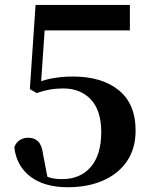

<svg xmlns="http://www.w3.org/2000/svg" viewBox="-20 -761 634 797"><path d="M261.2 16.2Q164.3 16.2 106.2 -28Q48.1 -72.2 39.4 -149.7Q46.6 -169.7 62.2 -179.5Q77.8 -189.3 96.6 -189.3Q123.3 -189.3 138.8 -173.3Q154.4 -157.4 159 -119.1L179 -15.3L145 -41.6Q169.1 -28.8 188.9 -23.1Q208.7 -17.5 238.1 -17.5Q313.1 -17.5 356.7 -67.8Q400.3 -118.1 400.3 -213.4Q400.3 -301.8 357.4 -347.8Q314.5 -393.9 242.1 -393.9Q212.5 -393.9 185.4 -389Q158.3 -384.1 132.3 -374.7L103.9 -391.2L127.6 -740.5H519.1V-634.9H147L170.6 -711.2L148.9 -396.3L110.9 -408.2Q153.3 -427.8 194.9 -435.5Q236.5 -443.3 282.6 -443.3Q403.1 -443.3 473 -386.5Q542.9 -329.6 542.9 -219.3Q542.9 -144.4 507.1 -91.9Q471.3 -39.4 407.9 -11.6Q344.5 16.2 261.2 16.2Z"/></svg>

Font: Noto Serif SC ExtraLight
Style: Regular
Weight: 200
Designer: Ryoko NISHIZUKA 西塚涼子 (kana & ideographs); Frank Grießhammer (Latin, Greek & Cyrillic); Wenlong ZHANG 张文龙 (bopomofo); San
Foundry: Adobe
Version: Version 2.002-H1;hotconv 1.1.0;makeotfexe 2.6.0